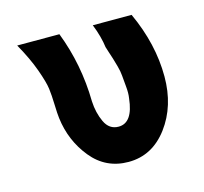

<svg xmlns="http://www.w3.org/2000/svg" viewBox="-78 -558 697 655"><g transform="rotate(-15 271.0 -231.0)"><path d="M35 -472H184Q230 -353 232 -222Q234 -181 249.5 -148Q265 -115 298 -115Q348 -115 357 -199Q360 -217 357.5 -241.5Q355 -266 354 -280.5Q353 -295 347.5 -315Q342 -335 339 -344.5Q336 -354 331 -369Q326 -384 325 -388V-387Q320 -427 302 -472H439Q493 -355 493 -240Q493 -136 438.5 -63Q384 10 300 10Q220 10 169.5 -52Q119 -114 109 -196Q107 -211 106 -244.5Q105 -278 102 -301.5Q99 -325 82.5 -371Q66 -417 35 -472Z"/></g></svg>

Font: Coval
Style: Bold
Weight: 700
Foundry: Context Ltd
Version: Version 001.000